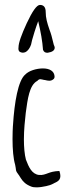

<svg xmlns="http://www.w3.org/2000/svg" viewBox="-20 -790 290 800"><path d="M207.5 -468.8C207.5 -494.6 185.5 -504.9 158.7 -504.9C131.8 -504.9 100.1 -495.1 85.9 -480C55.2 -455.6 40 -362.3 34.2 -269.5C34.2 -267.1 33.7 -265.1 33.7 -263.7C33.2 -257.8 32.7 -248.5 32.7 -242.2C32.2 -231.4 32.2 -220.7 32.2 -210C32.2 -167.5 35.6 -128.9 43 -104C44.4 -98.6 44.9 -94.7 45.4 -90.8C45.9 -83.5 46.4 -78.1 51.3 -70.3V-70.8L57.6 -61.5V-62L66.9 -47.4C76.2 -32.7 87.4 -21.5 109.9 -12.7C115.7 -10.3 123.5 -9.3 132.3 -9.3C157.7 -9.3 192.4 -19 196.3 -22L206.1 -26.9H205.6C223.6 -34.7 239.3 -43 227.5 -77.6C203.1 -76.7 190.9 -72.3 180.2 -68.4C168.5 -64 157.2 -59.6 142.6 -61C112.3 -64.5 99.6 -94.7 88.4 -124V-123C82 -147 79.6 -178.2 79.6 -209C79.6 -249 84 -291 87.4 -320.3C95.2 -377 102.1 -436 135.7 -453.1C139.6 -458 144 -460 148.4 -460C150.9 -460 159.2 -458 165.5 -456.5V-457C172.9 -455.1 179.7 -453.6 185.1 -453.6C192.9 -453.6 199.2 -456.1 205.1 -462.4ZM179.2 -570.3C198.2 -573.2 208 -580.1 208 -591.8C208 -595.2 206.1 -598.6 204.1 -603.5C196.3 -636.7 192.4 -650.4 186.5 -665.5C176.3 -694.8 170.4 -715.8 170.4 -740.2C170.4 -759.8 162.1 -769.5 146.5 -769.5C133.3 -769.5 115.2 -744.1 91.3 -692.9C69.3 -645 57.1 -611.3 57.1 -592.3C56.2 -585.4 56.6 -578.6 62 -574.2C69.8 -569.8 78.1 -569.3 85.9 -572.8C97.2 -578.6 104.5 -590.3 109.4 -604C110.4 -611.8 115.2 -629.4 123.5 -656.2C128.9 -673.3 133.8 -687.5 139.2 -701.7C149.9 -656.7 156.7 -618.2 159.2 -582.5C162.6 -573.2 169.4 -569.3 179.2 -570.3Z"/></svg>

Font: Amatic Mod Bold ONEptTWO
Style: Bold
Weight: 700
Designer: David Occhino Design
Foundry: David Occhino Design
Version: Version 1.2